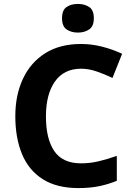

<svg xmlns="http://www.w3.org/2000/svg" viewBox="-20 -948 677 978"><path d="M393 -598Q306 -598 260 -533Q214 -468 214 -355Q214 -241 256.5 -178.5Q299 -116 393 -116Q437 -116 480.5 -126Q524 -136 575 -154V-27Q528 -8 482 1Q436 10 379 10Q269 10 197.5 -35.5Q126 -81 92 -163.5Q58 -246 58 -356Q58 -464 97 -547Q136 -630 210.5 -677Q285 -724 393 -724Q446 -724 499.5 -710.5Q553 -697 602 -674L553 -551Q513 -570 472.5 -584Q432 -598 393 -598ZM377 -928Q410 -928 434 -912.5Q458 -897 458 -855Q458 -814 434 -798Q410 -782 377 -782Q343 -782 319.5 -798Q296 -814 296 -855Q296 -897 319.5 -912.5Q343 -928 377 -928Z"/></svg>

Font: Noto Sans Bamum
Style: Regular
Weight: 400
Designer: Monotype Design Team
Foundry: Monotype Imaging Inc.
Version: Version 2.001